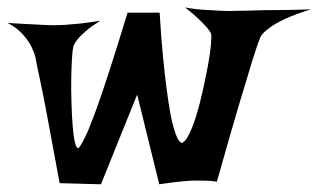

<svg xmlns="http://www.w3.org/2000/svg" viewBox="-65 -511 843 508"><path d="M-44.9 -450.2Q-15.6 -448.2 7.3 -447.3Q30.3 -446.3 45.9 -445.3Q63.5 -444.3 77.1 -444.3Q90.8 -444.3 108.4 -445.3Q124 -446.3 147 -448.7Q169.9 -451.2 200.2 -456.1Q176.8 -441.4 162.6 -429.2Q148.4 -417 140.6 -407.2Q131.8 -396.5 128.9 -387.7Q127 -379.9 125.5 -356.9Q124 -334 123.5 -304.2Q123 -274.4 124 -241.2Q125 -208 127 -181.2Q128.9 -154.3 132.8 -136.2Q136.7 -118.2 142.6 -119.1Q150.4 -126 168 -165Q174.8 -181.6 184.6 -207.5Q194.3 -233.4 207 -271Q219.7 -308.6 235.8 -359.4Q252 -410.2 272.5 -477.5H357.4Q361.3 -411.1 366.2 -361.3Q371.1 -311.5 376 -274.9Q380.9 -238.3 385.3 -213.4Q389.6 -188.5 394.5 -172.9Q405.3 -135.7 416 -132.8Q424.8 -134.8 435.1 -155.3Q445.3 -175.8 454.6 -206.1Q463.9 -236.3 471.7 -272Q479.5 -307.6 485.4 -338.9Q491.2 -370.1 493.2 -393.6Q495.1 -417 493.2 -422.9Q490.2 -428.7 481.4 -439.5Q473.6 -448.2 460.4 -460.9Q447.3 -473.6 424.8 -491.2Q452.1 -486.3 477.1 -484.9Q502 -483.4 521.5 -482.4Q543.9 -481.4 562.5 -482.4Q582 -482.4 610.4 -483.4Q634.8 -484.4 671.4 -484.4Q708 -484.4 757.8 -486.3Q713.9 -472.7 688 -460.4Q662.1 -448.2 648.4 -437.5Q631.8 -425.8 625 -415Q618.2 -400.4 603.5 -353.5Q597.7 -334 588.9 -305.2Q580.1 -276.4 568.4 -237.3Q556.6 -198.2 542 -147Q527.3 -95.7 508.8 -30.3Q498 -32.2 486.8 -32.7Q475.6 -33.2 465.8 -33.2H443.4Q431.6 -32.2 418 -31.2Q406.2 -30.3 390.6 -28.3Q375 -26.4 356.4 -23.4L297.9 -260.7L202.1 -23.4L92.8 -26.4Q72.3 -136.7 60.1 -202.6Q47.9 -268.6 40 -303.7Q31.2 -344.7 28.3 -361.3Q23.4 -378.9 13.7 -395.5Q5.9 -409.2 -8.8 -424.3Q-23.4 -439.5 -44.9 -450.2Z"/></svg>

Font: Irish Grover
Style: Regular
Weight: 400
Designer: Squid
Foundry: Font Diner, Inc DBA Sideshow
Version: Version 1.000